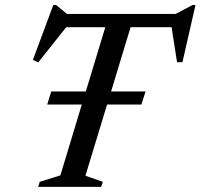

<svg xmlns="http://www.w3.org/2000/svg" viewBox="-20 -724 778 744"><path d="M163 -319 178.5 -369.5H312.5L388 -618.5H236.5L128 -482L107.5 -492L186.5 -704.5H197.5L239.5 -670H660.5L726 -704.5H737.5L687 -483H666L645 -618.5H486L410.5 -369.5H544L528 -319H395L311 -43L378.5 -19.5L372 0H128L134 -19.5L214 -44.5L297 -319Z"/></svg>

Font: Newsreader Text Medium
Style: Italic
Weight: 500
Italic angle: -17°
Designer: Hugues Gentile
Foundry: Production Type
Version: Version 1.001